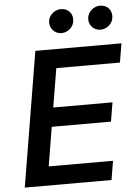

<svg xmlns="http://www.w3.org/2000/svg" viewBox="-61 -986 738 1032"><g transform="rotate(-5 307.5 -469.5)"><path d="M30.2 0H498.2L515.3 -102.3H168.3L203.1 -312.9H522.7L539.8 -415.5H220.2L255 -625H598.4L615.4 -727.3H150.9ZM238.6 -882.1C233 -843.8 261 -810 299.4 -810C333.5 -810 362.9 -836.3 367.5 -867.2C373.9 -907.3 347.7 -938.9 306.8 -938.9C275.2 -938.9 244 -914.8 238.6 -882.1ZM449.6 -882.1C443.2 -842.7 471.9 -810 510.3 -810C544.4 -810 573.9 -836.3 578.5 -867.2C584.9 -907.3 558.6 -938.9 517.8 -938.9C486.2 -938.9 455.3 -914.8 449.6 -882.1Z"/></g></svg>

Font: Magic Ui Pro Semi Bold
Style: Italic
Weight: 600
Italic angle: -9.39999°
Designer: Stefan Endress, Andreas Faust
Version: Version 1.000;FEAKit 1.0